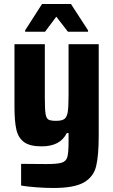

<svg xmlns="http://www.w3.org/2000/svg" viewBox="-20 -730 564 955"><path d="M85 193V85Q133 86 210 86Q266 86 287.5 79Q309 72 315 51Q321 30 321 -25V-68H312Q280 -2 187 -2Q129 -2 100 -23Q71 -44 61.5 -85Q52 -126 52 -199V-510H203V-247Q203 -187 206.5 -164.5Q210 -142 220.5 -135.5Q231 -129 259 -129Q288 -129 300.5 -138.5Q313 -148 317 -173Q321 -198 321 -255V-510H471V-58Q471 45 458 97.5Q445 150 397 177.5Q349 205 246 205Q205 205 159.5 201.5Q114 198 85 193ZM105 -572V-579L189 -710H333L418 -579V-572H318L260 -647L204 -572Z"/></svg>

Font: Saira Semi Condensed
Style: Bold
Weight: 700
Width: 4
Designer: Hector Gatti with collaboration of the Omnibus-Type team
Foundry: Omnibus-Type
Version: Version 1.001; ttfautohint (v1.8)